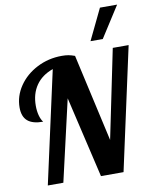

<svg xmlns="http://www.w3.org/2000/svg" viewBox="-105 -1078 927 1156"><g transform="rotate(-10 359.0 -500.0)"><path d="M587 -1000H692L571 -811H496ZM243 -685Q175 -661 139.5 -609.5Q104 -558 104 -485Q104 -453 111 -426.5Q118 -400 131 -383Q67 -383 36.5 -409.5Q6 -436 6 -491Q6 -561 47 -621.5Q88 -682 158 -718Q228 -754 310 -754Q333 -754 350 -751Q367 -748 389 -740L509 -205L621 -748H718L555 0H417L301 -496L187 0H92Z"/></g></svg>

Font: Lobster
Style: Regular
Weight: 400
Designer: Impallari Type
Foundry: Impallari Type
Version: Version 2.100